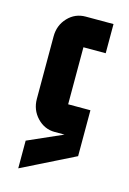

<svg xmlns="http://www.w3.org/2000/svg" viewBox="-94 -463 448 667"><g transform="rotate(15 130.0 -130.0)"><path d="M129.9 0Q92.8 0 66.4 -27.8Q40 -55.7 40 -95.2V-319.8Q40 -359.9 66.4 -387.7Q92.3 -415 129.9 -415H230V-310.1H149.9V-105H230V60.1L40 154.8V55.2L165 0Z"/></g></svg>

Font: Horta
Style: Regular
Weight: 600
Width: 3
Version: Version 0.11